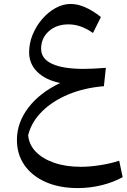

<svg xmlns="http://www.w3.org/2000/svg" viewBox="-20 -604 639 969"><path d="M283.7 -185.1Q210 -200.2 168.5 -241Q127 -281.7 127 -339.8Q127 -385.7 144.8 -429.2Q162.6 -472.7 192.6 -507.6Q222.7 -542.5 260 -563.2Q297.4 -584 336.4 -584Q406.2 -584 489.3 -518.1L449.2 -437.5Q388.2 -481 325.7 -481Q265.1 -481 226.3 -446.3Q187.5 -411.6 187.5 -357.9Q187.5 -307.6 242.4 -282Q297.4 -256.3 403.3 -256.3Q426.3 -256.3 454.1 -257.8Q481.9 -259.3 514.2 -261.7L504.4 -168.9Q406.2 -161.1 325.7 -127.7Q245.1 -94.2 191.9 -41.3Q138.7 11.7 122.1 78.1Q126 125.5 160.4 161.4Q194.8 197.3 253.4 217.5Q312 237.8 388.2 237.8Q434.6 237.8 487.8 229.2Q541 220.7 581.5 207L599.1 290Q552.7 315.9 493.4 330.6Q434.1 345.2 372.6 345.2Q280.3 345.2 211.2 314.9Q142.1 284.7 103.8 230Q65.4 175.3 65.4 102.5Q65.4 15.1 123 -60.5Q180.7 -136.2 283.7 -185.1Z"/></svg>

Font: Pinar-FD Medium
Style: Regular
Weight: 500
Designer: Amin Abedi
Version: Version 3.000